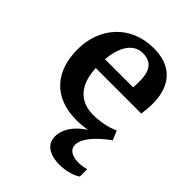

<svg xmlns="http://www.w3.org/2000/svg" viewBox="-230 -678 1044 1044"><g transform="rotate(45 292.5 -156.0)"><path d="M41.5 -264.6C41.5 -93.3 136.2 10.7 304.7 12.7C333.5 13.2 363.3 10.3 392.1 4.9C331.5 43.5 289.6 97.7 289.6 158.2C289.6 273.9 474.6 263.2 539.6 216.3V159.7C482.4 177.2 398.9 171.4 398.9 112.3C398.9 71.3 436.5 15.6 526.9 -49.8L525.9 -49.3C525.9 -49.8 526.4 -49.8 526.9 -50.3L504.4 -103C462.9 -82.5 402.3 -71.8 353.5 -71.8C263.2 -71.8 191.4 -123.5 184.1 -257.3C184.1 -258.8 183.6 -260.3 183.6 -262.2H533.7C537.1 -287.6 541.5 -317.9 540 -358.4C535.2 -481.9 467.8 -563.5 328.1 -562C152.8 -560.5 41.5 -431.6 41.5 -264.6ZM185.1 -331.5C193.4 -425.8 231.4 -501 308.6 -501C332 -501 350.1 -495.6 363.8 -486.3C407.7 -457 405.8 -387.2 401.4 -331.5Z"/></g></svg>

Font: Merriweather
Style: Bold
Weight: 700
Designer: Eben Sorkin ( eben@eyebytes.com )
Foundry: Sorkin Type Co.
Version: Version 1.003